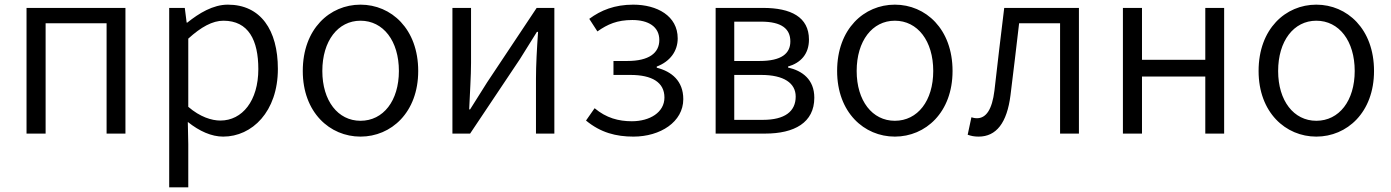

<svg xmlns="http://www.w3.org/2000/svg" viewBox="-20 -574 5977 825"><path d="M94 0H176V-474H438V0H519V-540H94Z M707 231H789V45L787 -50C837 -10 889 13 939 13C1063 13 1174 -94 1174 -278C1174 -445 1100 -554 959 -554C895 -554 835 -517 785 -477H782L774 -540H707ZM927 -56C890 -56 840 -71 789 -115V-408C844 -458 893 -485 940 -485C1048 -485 1090 -401 1090 -277C1090 -141 1021 -56 927 -56Z M1529 13C1661 13 1777 -91 1777 -269C1777 -450 1661 -554 1529 -554C1397 -554 1281 -450 1281 -269C1281 -91 1397 13 1529 13ZM1529 -55C1432 -55 1365 -141 1365 -269C1365 -398 1432 -485 1529 -485C1627 -485 1694 -398 1694 -269C1694 -141 1627 -55 1529 -55Z M1924 0H2000L2214 -320C2235 -353 2266 -403 2287 -437H2292C2287 -366 2283 -294 2283 -236V0H2362V-540H2286L2073 -220C2052 -187 2021 -137 2000 -104H1996C1999 -174 2004 -247 2004 -304V-540H1924Z M2702 13C2817 13 2916 -50 2916 -148C2916 -226 2866 -267 2802 -283V-288C2860 -310 2892 -355 2892 -409C2892 -506 2803 -554 2701 -554C2621 -554 2562 -530 2512 -493L2547 -439C2591 -470 2632 -488 2697 -488C2765 -488 2813 -460 2813 -402C2813 -346 2768 -312 2676 -312H2616V-252H2689C2782 -252 2835 -220 2835 -155C2835 -91 2772 -53 2695 -53C2638 -53 2585 -67 2535 -109L2498 -56C2561 -4 2627 13 2702 13Z M3055 0H3268C3393 0 3479 -47 3479 -154C3479 -233 3427 -270 3366 -284V-288C3421 -304 3456 -342 3456 -404C3456 -501 3378 -540 3259 -540H3055ZM3135 -312V-481H3250C3339 -481 3376 -450 3376 -396C3376 -344 3338 -312 3244 -312ZM3135 -59V-252H3251C3348 -252 3399 -217 3399 -159C3399 -95 3352 -59 3258 -59Z M3825 13C3957 13 4073 -91 4073 -269C4073 -450 3957 -554 3825 -554C3693 -554 3577 -450 3577 -269C3577 -91 3693 13 3825 13ZM3825 -55C3728 -55 3661 -141 3661 -269C3661 -398 3728 -485 3825 -485C3923 -485 3990 -398 3990 -269C3990 -141 3923 -55 3825 -55Z M4185 13C4261 13 4307 -46 4322 -165C4335 -269 4347 -371 4359 -474H4535V0H4616V-540H4295C4280 -422 4267 -304 4253 -185C4243 -103 4217 -66 4178 -66C4168 -66 4161 -68 4154 -70L4138 5C4153 10 4165 13 4185 13Z M4805 0H4887V-245H5159V0H5240V-540H5159V-317H4887V-540H4805Z M5636 13C5768 13 5884 -91 5884 -269C5884 -450 5768 -554 5636 -554C5504 -554 5388 -450 5388 -269C5388 -91 5504 13 5636 13ZM5636 -55C5539 -55 5472 -141 5472 -269C5472 -398 5539 -485 5636 -485C5734 -485 5801 -398 5801 -269C5801 -141 5734 -55 5636 -55Z"/></svg>

Font: ChiuKong Gothic CL Normal
Style: Regular
Weight: 350
Designer: Ryoko NISHIZUKA 西塚涼子 (kana, bopomofo & ideographs); Paul D. Hunt (Latin, Greek & Cyrillic); Sandoll Communications 산돌커뮤니
Foundry: Adobe
Version: Version 1.300